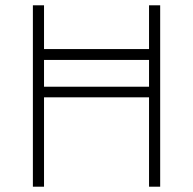

<svg xmlns="http://www.w3.org/2000/svg" viewBox="-20 -705 728 724"><path d="M542 -685H584V-1H542V-338H146V-1H104V-685H146V-520H542ZM146 -378H542V-479H146Z"/></svg>

Font: Bellota Text Light
Style: Regular
Weight: 300
Designer: Kemie Guaida
Foundry: Kemie Guaida
Version: Version 4.001